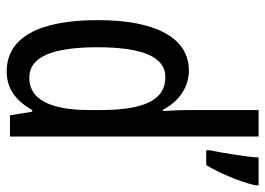

<svg xmlns="http://www.w3.org/2000/svg" viewBox="-132 -668 810 587"><g transform="rotate(90 273.5 -375.0)"><path d="M199 10C251 10 288 -17 317 -68H322L333 0H398V-760H317V-542C317 -521 318 -498 320 -468H316C289 -519 245 -547 196 -547C97 -547 42 -447 42 -268C42 -87 96 10 199 10ZM547 -750V-760H462C461 -728 445 -633 440 -611V-600H485C507 -634 538 -707 547 -750ZM218 -59C154 -59 125 -130 125 -268C125 -402 153 -475 216 -475C286 -475 317 -412 317 -274V-244C317 -120 283 -59 218 -59Z"/></g></svg>

Font: Noto Sans Gujarati ExtraCondensed
Style: Regular
Weight: 400
Width: 2
Designer: Jelle Bosma - Monotype Design Team, Universal Thirst
Foundry: Monotype Imaging Inc.
Version: Version 2.106